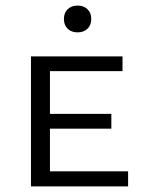

<svg xmlns="http://www.w3.org/2000/svg" viewBox="-20 -668 521 688"><path d="M293.5 -565Q280 -552 258 -552Q236 -552 222.5 -565Q209 -578 209 -600Q209 -622 222.5 -635Q236 -648 258 -648Q280 -648 293.5 -635Q307 -622 307 -600Q307 -578 293.5 -565ZM159 -54H439V0H91V-466H419V-413H159V-260H379V-207H159Z"/></svg>

Font: EauTestSC
Style: Regular
Weight: 400
Designer: Christian Thalmann (Catharsis Fonts)
Version: Version 0.001;PS 000.001;hotconv 1.0.88;makeotf.lib2.5.64775